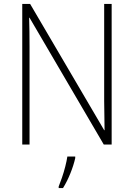

<svg xmlns="http://www.w3.org/2000/svg" viewBox="-20 -734 680 975"><path d="M547 0H507L130 -644H128Q129 -609 129.5 -574Q130 -539 130 -497V0H93V-714H133L509 -73H511Q511 -108 510 -148.5Q509 -189 509 -221V-714H547ZM362 69Q354 105 337.5 146Q321 187 300 221H278V213Q285 196 294.5 168.5Q304 141 311.5 111.5Q319 82 322 61H362Z"/></svg>

Font: Noto Sans Telugu SemiCondensed ExtraLight
Style: Regular
Weight: 200
Width: 4
Designer: Jelle Bosma - Monotype Design Team
Foundry: Monotype Imaging Inc.
Version: Version 2.005; ttfautohint (v1.8.4.7-5d5b)